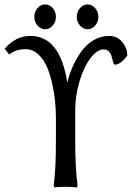

<svg xmlns="http://www.w3.org/2000/svg" viewBox="-20 -825 592 855"><path d="M229 -200.2V-297.9Q229 -334.5 225.3 -372.8Q221.7 -411.1 212.2 -453.9Q202.6 -496.6 188 -529.5Q173.3 -562.5 149.2 -584.2Q125 -606 94.2 -606Q49.3 -606 21 -582L1 -607.9Q49.3 -665 115.2 -665Q248 -665 279.8 -456.1V-457Q288.6 -494.1 304 -528.8Q319.3 -563.5 341.8 -595.2Q364.3 -627 396.5 -646Q428.7 -665 465.8 -665Q502 -665 524.4 -637.9Q546.9 -610.8 546.9 -578.1Q536.1 -562 521 -549.6Q505.9 -537.1 492.2 -537.1Q487.3 -537.1 483.9 -547.6Q480.5 -558.1 477.8 -571Q475.1 -584 466.1 -594.5Q457 -605 441.9 -605Q412.6 -605 383.1 -566.2Q353.5 -527.3 334.2 -463.1Q314.9 -398.9 314.9 -331.1V-200.2Q314.9 -76.2 325.2 -1L323.2 9.8Q302.7 6.8 272 6.8Q258.3 6.8 245.6 7.6Q232.9 8.3 227.1 8.8L221.2 9.8L219.2 -1Q229 -68.8 229 -200.2ZM336.2 -711.2Q321.8 -727.5 321.8 -750Q321.8 -772.5 336.2 -788.8Q350.6 -805.2 370.1 -805.2Q389.6 -805.2 403.8 -788.8Q418 -772.5 418 -750Q418 -727.5 403.8 -711.2Q389.6 -694.8 370.1 -694.8Q350.6 -694.8 336.2 -711.2ZM147.2 -711.2Q132.8 -727.5 132.8 -750Q132.8 -772.5 147.2 -788.8Q161.6 -805.2 181.2 -805.2Q200.7 -805.2 214.8 -788.8Q229 -772.5 229 -750Q229 -727.5 214.8 -711.2Q200.7 -694.8 181.2 -694.8Q161.6 -694.8 147.2 -711.2Z"/></svg>

Font: Linear Smooth Low Contrast
Style: Regular
Weight: 500
Designer: Philipp H. Poll, Flanker
Foundry: Philipp H. Poll, reworked by Flanker
Version: Version 1.010 | FøM Fix